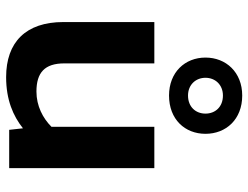

<svg xmlns="http://www.w3.org/2000/svg" viewBox="-112 -689 811 627"><g transform="rotate(90 293.5 -375.5)"><path d="M292 -522C370 -522 417 -574 417 -641C417 -708 370 -761 292 -761C216 -761 168 -708 168 -641C168 -574 216 -522 292 -522ZM292 -584C257 -584 234 -609 234 -641C234 -673 257 -698 292 -698C329 -698 351 -673 351 -641C351 -609 329 -584 292 -584ZM232 10C306 10 359 -13 399 -45L404 0H529V-474H394V-138C366 -110 326 -89 279 -89C217 -89 187 -116 187 -180V-474H52V-177C52 -54 118 10 232 10Z"/></g></svg>

Font: Kanit Medium
Style: Regular
Weight: 500
Designer: Katatrad Team
Foundry: CadsonDemak
Version: Version 1.000;PS 001.000;hotconv 1.0.88;makeotf.lib2.5.64775